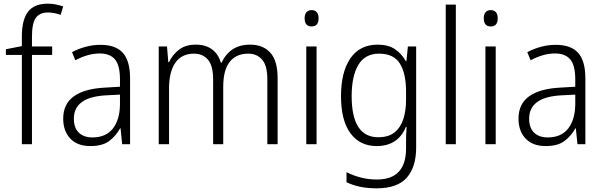

<svg xmlns="http://www.w3.org/2000/svg" viewBox="-20 -878 3282 1045"><path d="M264 -579H154V-93H99V-579H12V-610L99 -627V-680Q99 -770 132.5 -814Q166 -858 240 -858Q265 -858 285.5 -853.5Q306 -849 324 -843L310 -797Q294 -803 276.5 -806.5Q259 -810 242 -810Q195 -810 174.5 -780Q154 -750 154 -680V-625H264Z M527 -634Q610 -634 649 -590Q688 -546 688 -451V-93H645L636 -180H634Q610 -137 573.5 -110Q537 -83 472 -83Q401 -83 362.5 -124Q324 -165 324 -232Q324 -312 381.5 -353.5Q439 -395 549 -401L633 -406V-445Q633 -523 605.5 -555Q578 -587 523 -587Q490 -587 457 -577.5Q424 -568 390 -550L372 -594Q405 -612 445 -623Q485 -634 527 -634ZM555 -359Q382 -349 382 -232Q382 -182 409 -156Q436 -130 483 -130Q556 -130 594 -178Q632 -226 633 -310V-363Z M1341 -635Q1412 -635 1451.5 -591Q1491 -547 1491 -452V-93H1435V-448Q1435 -520 1407 -553Q1379 -586 1331 -586Q1265 -586 1230 -541Q1195 -496 1195 -406V-93H1140V-445Q1140 -520 1112 -553Q1084 -586 1036 -586Q968 -586 934 -536Q900 -486 900 -397V-93H844V-625H889L896 -540H900Q918 -579 953.5 -607Q989 -635 1046 -635Q1100 -635 1134.5 -609Q1169 -583 1182 -537H1186Q1207 -583 1245.5 -609Q1284 -635 1341 -635Z M1676 -823Q1695 -823 1704.5 -811Q1714 -799 1714 -779Q1714 -734 1676 -734Q1638 -734 1638 -779Q1638 -799 1647.5 -811Q1657 -823 1676 -823ZM1703 -625V-93H1647V-625Z M2036 -635Q2093 -635 2129.5 -610.5Q2166 -586 2189 -545H2192L2200 -625H2245V-75Q2245 31 2194 89Q2143 147 2030 147Q1980 147 1940 138.5Q1900 130 1866 114V59Q1901 77 1942.5 88Q1984 99 2031 99Q2112 99 2151 56Q2190 13 2190 -69V-101Q2190 -121 2190.5 -142.5Q2191 -164 2193 -187H2189Q2169 -137 2129 -110Q2089 -83 2030 -83Q1939 -83 1887.5 -152.5Q1836 -222 1836 -355Q1836 -486 1887 -560.5Q1938 -635 2036 -635ZM2043 -586Q1967 -586 1930.5 -525Q1894 -464 1894 -355Q1894 -131 2039 -131Q2095 -131 2128 -158Q2161 -185 2175.5 -231Q2190 -277 2190 -334V-380Q2190 -478 2156.5 -532Q2123 -586 2043 -586Z M2461 -93H2406V-853H2461Z M2651 -823Q2670 -823 2679.5 -811Q2689 -799 2689 -779Q2689 -734 2651 -734Q2613 -734 2613 -779Q2613 -799 2622.5 -811Q2632 -823 2651 -823ZM2678 -625V-93H2622V-625Z M3005 -634Q3088 -634 3127 -590Q3166 -546 3166 -451V-93H3123L3114 -180H3112Q3088 -137 3051.5 -110Q3015 -83 2950 -83Q2879 -83 2840.5 -124Q2802 -165 2802 -232Q2802 -312 2859.5 -353.5Q2917 -395 3027 -401L3111 -406V-445Q3111 -523 3083.5 -555Q3056 -587 3001 -587Q2968 -587 2935 -577.5Q2902 -568 2868 -550L2850 -594Q2883 -612 2923 -623Q2963 -634 3005 -634ZM3033 -359Q2860 -349 2860 -232Q2860 -182 2887 -156Q2914 -130 2961 -130Q3034 -130 3072 -178Q3110 -226 3111 -310V-363Z"/></svg>

Font: Noto Sans Telugu UI SemiCondensed Light
Style: Regular
Weight: 300
Width: 4
Designer: Jelle Bosma - Monotype Design Team
Foundry: Monotype Imaging Inc.
Version: Version 2.005; ttfautohint (v1.8.4.7-5d5b)